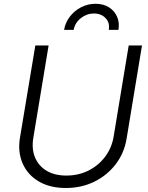

<svg xmlns="http://www.w3.org/2000/svg" viewBox="-20 -963 768 995"><path d="M321.3 11.2Q238.3 11.2 180.7 -22.9Q123 -57.1 97.2 -116.2Q71.3 -175.3 83.5 -249.5L163.1 -727.5H231.9L152.8 -249.5Q143.1 -191.9 161.4 -147.5Q179.7 -103 221.4 -78.1Q263.2 -53.2 323.7 -53.2Q387.2 -53.2 439 -79.3Q490.7 -105.5 524.9 -151.1Q559.1 -196.8 568.8 -254.4L647 -727.5H715.8L636.2 -245.1Q624 -170.4 580.1 -112.5Q536.1 -54.7 469.2 -21.7Q402.3 11.2 321.3 11.2ZM475.1 -943.4Q515.6 -943.4 544.4 -925.3Q573.2 -907.2 586.7 -876.5Q600.1 -845.7 593.8 -808.1H543.5Q550.3 -844.7 527.3 -868.9Q504.4 -893.1 466.8 -893.1Q429.7 -893.1 398.9 -868.9Q368.2 -844.7 361.8 -808.1H312Q318.4 -845.7 341.8 -876.5Q365.2 -907.2 400.1 -925.3Q435.1 -943.4 475.1 -943.4Z"/></svg>

Font: Inter 17pt Light
Style: Italic
Weight: 300
Italic angle: -9.3988°
Version: Version 4.001;git-66647c0bb